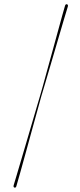

<svg xmlns="http://www.w3.org/2000/svg" viewBox="-20 -754 374 894"><path d="M172 -304.5Q167.5 -288 156.2 -247.2Q145 -206.5 130.2 -153.2Q115.5 -100 100.8 -46.2Q86 7.5 74 50.5Q62 93.5 56 113.5Q53.5 121 47.5 119.5Q41.5 117.5 43.5 109Q48 95 57.2 63.2Q66.5 31.5 79 -10.5Q91.5 -52.5 104.8 -98Q118 -143.5 130.5 -185.5Q143 -227.5 152.2 -259.5Q161.5 -291.5 166 -306Q170.5 -320.5 179.5 -353.2Q188.5 -386 200.2 -428.8Q212 -471.5 224.8 -517.8Q237.5 -564 249.2 -606.8Q261 -649.5 269.8 -681.8Q278.5 -714 283 -728Q286 -736 292 -734Q298 -732 296 -724Q289.5 -704 276.8 -660.5Q264 -617 248.2 -563Q232.5 -509 216.8 -455.8Q201 -402.5 189 -361.5Q177 -320.5 172 -304.5Z"/></svg>

Font: Fraunces 144pt Light
Style: Regular
Weight: 300
Version: Version 1.000;[b76b70a41]